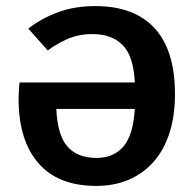

<svg xmlns="http://www.w3.org/2000/svg" viewBox="-20 -598 643 631"><path d="M41 -274Q41 -286 42 -300.5Q43 -315 44 -327H423Q419 -414 383 -450Q347 -486 284 -486Q238 -486 201 -469.5Q164 -453 137 -432L73 -504Q115 -537 170 -557.5Q225 -578 293 -578Q421 -578 488 -505.5Q555 -433 555 -288Q555 -217 537 -161Q519 -105 485 -66.5Q451 -28 403.5 -7.5Q356 13 296 13Q171 13 106 -62Q41 -137 41 -274ZM297 -79Q354 -79 386 -117Q418 -155 423 -240H165Q169 -153 202 -116Q235 -79 297 -79Z"/></svg>

Font: Qnwhxotralxmqkhsjrfbfhwcoqn
Style: Regular
Weight: 500
Designer: Carrois Corporate & Edenspiekermann
Foundry: Carrois Corporate GbR & Edenspiekermann AG
Version: Version 2.001